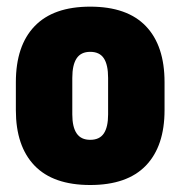

<svg xmlns="http://www.w3.org/2000/svg" viewBox="-20 -530 529 563"><path d="M244.5 12.5Q136 12.5 81.2 -44.5Q26.5 -101.5 26.5 -207V-289Q26.5 -396 81.5 -453.2Q136.5 -510.5 244.5 -510.5Q353 -510.5 407.8 -453.2Q462.5 -396 462.5 -289V-207Q462.5 -101.5 407.8 -44.5Q353 12.5 244.5 12.5ZM244.5 -120Q272 -120 284.5 -138.8Q297 -157.5 297 -194.5V-301.5Q297 -340 284.5 -359Q272 -378 244.5 -378Q217.5 -378 204.8 -359Q192 -340 192 -301.5V-194.5Q192 -157.5 204.8 -138.8Q217.5 -120 244.5 -120Z"/></svg>

Font: Anek Odia SemiCondensed ExtraBold
Style: Regular
Weight: 800
Width: 4
Designer: Yesha Goshar & Mahesh Sahu (Odia), Yesha Goshar (Latin)
Foundry: Ek Type
Version: Version 1.003